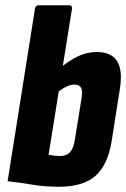

<svg xmlns="http://www.w3.org/2000/svg" viewBox="-20 -703 480 731"><path d="M204 8Q149 8 102.5 0Q56 -8 9 -13L113 -669Q115 -683 127 -683H242Q256 -683 254 -669L165 -114Q175 -112 186.5 -110.5Q198 -109 209 -109Q233 -109 246.5 -123.5Q260 -138 265 -171L291 -332Q295 -359 288 -370Q281 -381 263 -381Q248 -381 229.5 -371.5Q211 -362 189 -344L202 -438Q240 -471 275.5 -488Q311 -505 348 -505Q404 -505 426 -470Q448 -435 436 -362L405 -165Q390 -74 343 -33Q296 8 204 8Z"/></svg>

Font: Sofia Sans Condensed Black
Style: Italic
Weight: 900
Italic angle: -9°
Version: Version 4.100